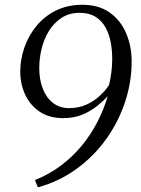

<svg xmlns="http://www.w3.org/2000/svg" viewBox="-20 -767 606 824"><path d="M142.5 37 130 6Q190.5 -18.5 240.8 -56Q291 -93.5 330.2 -141Q369.5 -188.5 397.5 -242.8Q425.5 -297 442.5 -354.5Q424 -334 397 -312.2Q370 -290.5 333.8 -275.2Q297.5 -260 251.5 -260Q191.5 -260 150.5 -287.5Q109.5 -315 88.2 -360.5Q67 -406 67 -460Q67 -513 85 -564Q103 -615 137 -656.2Q171 -697.5 220 -721.8Q269 -746 331 -746.5Q403.5 -747 450.8 -713.2Q498 -679.5 521.5 -624Q545 -568.5 545 -503Q545 -413.5 516.2 -327.8Q487.5 -242 434.5 -168.5Q381.5 -95 307.5 -41.5Q233.5 12 142.5 37ZM276 -303Q317 -303 349.8 -317.5Q382.5 -332 407.2 -354.8Q432 -377.5 448 -402Q453.5 -423.5 457.5 -453.5Q461.5 -483.5 461.5 -509.5Q462 -545 456 -581Q450 -617 434.2 -646.8Q418.5 -676.5 390.8 -694.2Q363 -712 320.5 -712Q276 -711.5 243.5 -690Q211 -668.5 189.8 -633.8Q168.5 -599 158.5 -557.5Q148.5 -516 148.5 -475Q148.5 -424.5 164 -385.5Q179.5 -346.5 208 -324.8Q236.5 -303 276 -303Z"/></svg>

Font: Merriweather 72pt Light
Style: Italic
Weight: 300
Italic angle: -7.8°
Version: Version 2.101